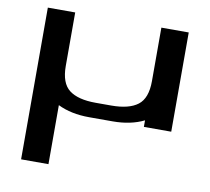

<svg xmlns="http://www.w3.org/2000/svg" viewBox="-81 -577 1012 926"><g transform="rotate(10 425.0 -114.5)"><path d="M387 -74H463Q550 -74 593 -107Q636 -140 636 -224V-486H770V0H636V-32Q571 0 483 0H368Q279 0 214 -32V257H80V-486H214V-224Q214 -140 257 -107Q300 -74 387 -74Z"/></g></svg>

Font: Aneo
Style: Regular
Weight: 400
Designer: Anastasios Pappas
Foundry: Anastasios Pappas
Version: Version 1.000